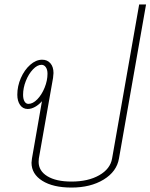

<svg xmlns="http://www.w3.org/2000/svg" viewBox="-20 -835 678 865"><path d="M638 -815 516 -121Q506 -62 447 -26Q388 10 302 10Q219 10 170.5 -20.5Q122 -51 122 -102Q122 -107 124 -121L169 -379Q155 -363 138 -353.5Q121 -344 105 -344Q83 -344 70.5 -362Q58 -380 58 -408Q58 -447 74 -483.5Q90 -520 116 -543Q142 -566 170 -566Q193 -566 207 -550Q221 -534 221 -506Q221 -500 219 -484L155 -121Q154 -116 154 -106Q154 -65 193.5 -41Q233 -17 302 -17Q377 -17 427 -45.5Q477 -74 485 -121L607 -815ZM194 -503Q194 -521 186.5 -532Q179 -543 167 -543Q148 -543 128.5 -522.5Q109 -502 96.5 -470.5Q84 -439 84 -408Q84 -389 90.5 -378Q97 -367 108 -367Q128 -367 148 -387.5Q168 -408 181 -440Q194 -472 194 -503Z"/></svg>

Font: KoHo ExtraLight
Style: Italic
Weight: 275
Italic angle: -10°
Version: Version 1.000; ttfautohint (v1.6)